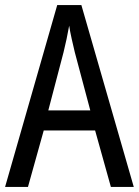

<svg xmlns="http://www.w3.org/2000/svg" viewBox="-20 -828 547 755"><path d="M416 -93H506L300 -808H205L0 -93H90L152 -315H354ZM274 -623 335 -394H170L230 -623C238 -655 246 -693 252 -727C256 -698 267 -653 274 -623Z"/></svg>

Font: Noto Sans Kannada UI Condensed
Style: Regular
Weight: 400
Width: 3
Designer: Jelle Bosma - Monotype Design Team
Foundry: Monotype Imaging Inc.
Version: Version 2.005